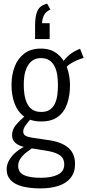

<svg xmlns="http://www.w3.org/2000/svg" viewBox="-20 -857 485 1067"><path d="M204 190Q147 190 104.5 179Q62 168 39.5 144.5Q17 121 17 85Q17 55 33 29.5Q49 4 73 -15Q97 -34 122 -45L162 -36Q147 -26 127.5 -11Q108 4 94.5 23Q81 42 81 66Q81 100 112 115.5Q143 131 207 131Q266 131 301.5 113.5Q337 96 337 57Q337 37 328.5 22.5Q320 8 297 -3Q274 -14 228 -21L128 -37Q86 -45 66.5 -62Q47 -79 47 -105Q47 -137 68.5 -162.5Q90 -188 125 -218L153 -198Q138 -182 123.5 -162.5Q109 -143 109 -126Q109 -111 120.5 -103.5Q132 -96 157 -92L252 -78Q322 -68 359.5 -36Q397 -4 397 55Q397 101 372.5 131.5Q348 162 304.5 176Q261 190 204 190ZM209 -182Q151 -182 114.5 -209Q78 -236 61 -282Q44 -328 44 -385Q44 -441 61.5 -486.5Q79 -532 115 -559.5Q151 -587 207 -587Q262 -587 298 -558.5Q334 -530 351.5 -483.5Q369 -437 369 -384Q369 -326 353 -280Q337 -234 302 -208Q267 -182 209 -182ZM209 -235Q240 -235 258.5 -248.5Q277 -262 286.5 -284Q296 -306 299 -332.5Q302 -359 302 -385Q302 -411 298.5 -437Q295 -463 285 -485Q275 -507 256.5 -520.5Q238 -534 208 -534Q178 -534 159.5 -520Q141 -506 130 -483.5Q119 -461 115.5 -435.5Q112 -410 112 -385Q112 -361 115.5 -334.5Q119 -308 129 -285.5Q139 -263 158 -249Q177 -235 209 -235ZM347 -480 330 -511Q340 -531 365.5 -552Q391 -573 425 -586L445 -535Q428 -531 407.5 -522Q387 -513 370 -502Q353 -491 347 -480ZM242 -837 260 -804Q233 -792 223.5 -770.5Q214 -749 214 -728H256V-640H175V-717Q175 -767 188 -796.5Q201 -826 242 -837Z"/></svg>

Font: Oswald Light
Style: Regular
Weight: 300
Designer: Vernon Adams
Foundry: Vernon Adams
Version: Version 4.103;gftools[0.9.33.dev8+g029e19f]